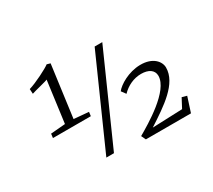

<svg xmlns="http://www.w3.org/2000/svg" viewBox="-153 -1094 1557 1406"><g transform="rotate(-30 625.0 -390.5)"><path d="M717.8 29.3H1099.1L1139.6 -96.2L1099.1 -107.4L1058.1 -29.8L804.7 -20C953.6 -116.7 1108.9 -217.8 1108.9 -353C1108.9 -402.8 1061.5 -465.3 952.6 -463.9C853.5 -462.4 764.2 -406.7 734.4 -367.7L761.7 -330.6C804.7 -375.5 863.8 -403.8 926.3 -403.8C988.3 -403.8 1030.3 -377.4 1030.3 -328.6C1030.3 -200.7 788.1 -60.1 699.7 -8.8ZM400.4 0H464.8L797.4 -747.1H732.9ZM133.3 -319.3H453.6L458 -353.5L333.5 -364.3L392.1 -801.8L363.3 -810.1C338.9 -790 225.1 -731.9 165.5 -714.8L168 -673.8C193.8 -683.1 298.3 -707 307.1 -713.4L260.7 -364.3L137.7 -354Z"/></g></svg>

Font: Merriweather
Style: Light Italic
Weight: 300
Italic angle: -7.5°
Designer: Eben Sorkin
Foundry: Eben Sorkin
Version: Version 1.001